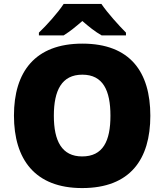

<svg xmlns="http://www.w3.org/2000/svg" viewBox="-20 -947 837 977"><path d="M496 -927H304C274 -881 216 -817 178 -781V-767H304C339 -789 364 -810 399 -840C434 -810 462 -787 497 -767H621V-781C587 -815 527 -881 496 -927ZM745 -358C745 -580 643 -725 399 -725C158 -725 51 -581 51 -359C51 -136 158 10 398 10C643 10 745 -137 745 -358ZM254 -358C254 -487 294 -567 399 -567C504 -567 542 -487 542 -358C542 -229 504 -151 398 -151C295 -151 254 -229 254 -358Z"/></svg>

Font: Noto Sans Malayalam Black
Style: Regular
Weight: 900
Designer: Jelle Bosma - Monotype Design Team
Foundry: Monotype Imaging Inc.
Version: Version 2.104